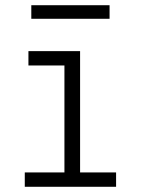

<svg xmlns="http://www.w3.org/2000/svg" viewBox="-20 -716 540 736"><path d="M75 0V-55H227V-465H89V-520H287V-55H425V0ZM100 -644V-696H400V-644Z"/></svg>

Font: Iosevka Term Curly Light
Style: Regular
Weight: 300
Designer: Belleve Invis
Foundry: Belleve Invis
Version: Version 32.3.0